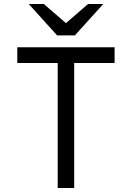

<svg xmlns="http://www.w3.org/2000/svg" viewBox="-20 -935 656 955"><path d="M267 0V-621.5H66V-700H550V-621.5H349V0ZM264 -759 123 -915H198L308 -820L418 -915H493.5L352.5 -759Z"/></svg>

Font: Overpass Mono Light
Style: Regular
Weight: 400
Monospace: yes
Version: Version 4.000